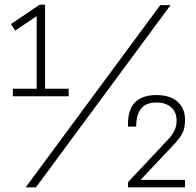

<svg xmlns="http://www.w3.org/2000/svg" viewBox="-20 -802 840 822"><path d="M134 0H90L666 -780H710ZM772 -32V0H528V-22L696 -201Q736 -242 736 -281V-286Q736 -322 713 -342.5Q690 -363 651 -363H648Q563 -363 563 -260H528V-272Q528 -395 650 -395Q708 -395 740 -366.5Q772 -338 772 -291V-285Q772 -255 762 -234Q752 -213 726 -185L582 -32ZM274 -390H35V-422H137V-733L45 -671L27 -699L150 -782H173V-422H274Z"/></svg>

Font: Cooper Hewitt
Style: Light
Weight: 703
Designer: Village Type and Design LLC
Foundry: Cooper Hewitt Smithsonian Design Museum
Version: 1.000